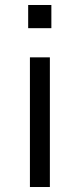

<svg xmlns="http://www.w3.org/2000/svg" viewBox="-20 -750 319 770"><path d="M93 -637V-730H186V-637ZM100 0V-520H180V0Z"/></svg>

Font: M PLUS 1
Style: Regular
Weight: 400
Designer: Coji Morishita
Foundry: UNDERFOREST DESIGN
Version: Version 1.001